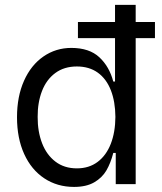

<svg xmlns="http://www.w3.org/2000/svg" viewBox="-20 -747 656 779"><path d="M280.5 11.4Q212.4 11.4 159.8 -23.4Q107.2 -58.2 78.1 -122.2Q49 -186.1 49 -271.3Q49 -355.5 77.4 -419.2Q105.8 -483 156.2 -517.8Q206.7 -552.6 269.2 -552.6Q342.3 -552.6 383 -514.7Q423.7 -476.9 439.6 -416.2H446.7V-727.3H530.5V0H449.6V-126.4H439.6Q429 -85.2 411.6 -55.4Q394.2 -25.6 362 -7.1Q329.9 11.4 280.5 11.4ZM291.9 -63.9Q341.3 -63.9 376.2 -90.2Q411.2 -116.5 429.5 -163.5Q447.8 -210.6 448.2 -272.7Q447.8 -334.2 429.9 -380.5Q411.9 -426.8 377 -452.1Q342 -477.3 291.9 -477.3Q240.1 -477.3 204.2 -450.6Q168.3 -424 150.4 -377.7Q132.5 -331.3 132.8 -272.7Q132.5 -213.4 150.7 -166Q169 -118.6 204.9 -91.3Q240.8 -63.9 291.9 -63.9ZM296.2 -592.3V-657.7H608.7V-592.3Z"/></svg>

Font: Riot Sans
Style: Regular
Weight: 400
Designer: Rasmus Andersson
Foundry: rsms
Version: Version 3.005